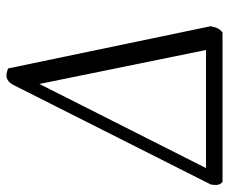

<svg xmlns="http://www.w3.org/2000/svg" viewBox="-76 -618 695 582"><g transform="rotate(-90 271.0 -327.5)"><path d="M10 0Q3 -6 1.5 -13.5Q0 -21 2 -35L301 -628Q313 -655 333 -655Q340 -655 345 -653Q350 -651 354 -650L482 -36Q479 -21 475 -13.5Q471 -6 463 0ZM52 -50H410L307 -555Z"/></g></svg>

Font: Petrona Light
Style: Italic
Weight: 300
Italic angle: -9°
Designer: Ringo R. Seeber
Foundry: Ringo R. Seeber
Version: Version 2.001; ttfautohint (v1.8.3)